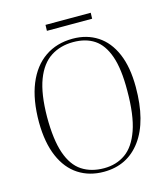

<svg xmlns="http://www.w3.org/2000/svg" viewBox="-126 -955 927 1066"><g transform="rotate(-15 337.5 -422.0)"><path d="M61 -344Q61 -474 97.5 -563Q134 -652 201.5 -698.5Q269 -745 361 -745Q442 -745 503 -705.5Q564 -666 597.5 -588Q631 -510 631 -395Q631 -199 553 -92.5Q475 14 339 14Q256 14 193.5 -26.5Q131 -67 96.5 -147Q62 -227 61 -344ZM112 -361Q112 -230 139 -152Q166 -74 218.5 -39.5Q271 -5 345 -5Q416 -5 468.5 -42Q521 -79 550.5 -163Q580 -247 580 -388Q581 -513 555 -587Q529 -661 480 -693.5Q431 -726 359 -726Q285 -726 229.5 -690Q174 -654 143.5 -574Q113 -494 112 -361ZM236 -858H496L495 -824H235Z"/></g></svg>

Font: Display Extralight
Style: Italic
Weight: 200
Italic angle: -2°
Designer: Latin by Veronika Burian and Jose Scaglione. Greek by Irene Vlachou. Cyrillic by Vera Evstafieva
Foundry: TypeTogether
Version: Version 3.002